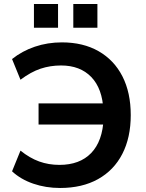

<svg xmlns="http://www.w3.org/2000/svg" viewBox="-20 -926 728 956"><path d="M279 10Q208 10 145.5 -11.5Q83 -33 40 -73L82 -176Q128 -139 175 -122Q222 -105 276 -105Q377 -105 434 -164Q491 -223 496 -337L534 -306H172V-411H533L495 -376Q490 -485 434.5 -542.5Q379 -600 284 -600Q230 -600 182 -584Q134 -568 82 -529L40 -632Q90 -672 153.5 -693.5Q217 -715 288 -715Q394 -715 471 -671Q548 -627 589.5 -546Q631 -465 631 -353Q631 -241 589 -159.5Q547 -78 468 -34Q389 10 279 10ZM345 -788V-906H465V-788ZM149 -788V-906H269V-788Z"/></svg>

Font: Nunito Sans 11pt
Style: Bold
Weight: 700
Version: Version 3.101;gftools[0.9.27]